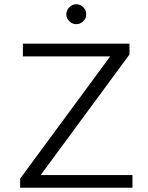

<svg xmlns="http://www.w3.org/2000/svg" viewBox="-20 -886 700 906"><path d="M75 0ZM605 -60V0H75V-43L500 -620H88V-680H591V-629L172 -60ZM293 -818Q293 -837 307 -851.5Q321 -866 340 -866Q359 -866 373 -852Q387 -838 387 -818Q387 -800 373 -786Q359 -772 340 -772Q321 -772 307 -786Q293 -800 293 -818Z"/></svg>

Font: Martel Sans Light
Style: Regular
Weight: 300
Designer: Dan Reynolds and Mathieu Réguer
Foundry: Dan Reynolds and Mathieu Réguer
Version: Version 1.002; ttfautohint (v1.1) -l 5 -r 5 -G 72 -x 0 -D la